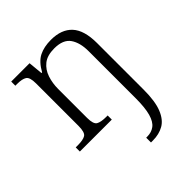

<svg xmlns="http://www.w3.org/2000/svg" viewBox="-215 -677 1050 1050"><g transform="rotate(-45 310.5 -152.0)"><path d="M343 240V203H351Q384 203 407.5 185.5Q431 168 443 125.5Q455 83 455 9V-354Q455 -420 428 -459Q401 -498 333 -498Q278 -498 247.5 -473.5Q217 -449 204 -409.5Q191 -370 191 -326V-102Q191 -54 209.5 -43Q228 -32 270 -32H280V0H33V-32H49Q91 -32 109 -43.5Q127 -55 127 -105V-433Q127 -481 108.5 -492.5Q90 -504 53 -504H38V-536H180L188 -452H193Q223 -506 261 -525Q299 -544 353 -544Q434 -544 476.5 -498Q519 -452 519 -353V8Q519 97 498.5 148Q478 199 442 219.5Q406 240 358 240Z"/></g></svg>

Font: Noto Serif Tamil Light
Style: Regular
Weight: 300
Designer: Indian Type Foundry, Tom Grace, and the Monotype Design Team
Foundry: Monotype Imaging Inc.
Version: Version 2.004; ttfautohint (v1.8.4.7-5d5b)